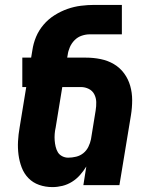

<svg xmlns="http://www.w3.org/2000/svg" viewBox="-20 -755 640 783"><path d="M194 8Q165 8 139.5 -1Q114 -10 96 -28.5Q78 -47 68.5 -72Q59 -97 55.5 -124Q52 -151 53.5 -179Q55 -207 60 -235L87 -400H71V-520H107L112 -550Q116 -578 127 -604.5Q138 -631 157.5 -654Q177 -677 202.5 -693Q228 -709 255 -718.5Q282 -728 310 -731.5Q338 -735 365 -735H477V-615H346Q330 -615 313.5 -609.5Q297 -604 284.5 -591.5Q272 -579 265 -563Q258 -547 256 -531L254 -520H330Q361 -520 390.5 -514Q420 -508 444.5 -493.5Q469 -479 486 -456Q503 -433 511 -405Q519 -377 519 -346.5Q519 -316 514 -285L467 0H320L332 -76Q321 -58 306.5 -41.5Q292 -25 273.5 -13.5Q255 -2 234.5 3Q214 8 194 8ZM258 -112Q274 -112 290.5 -116Q307 -120 320 -130.5Q333 -141 340.5 -156.5Q348 -172 351 -187L370 -304Q373 -322 372.5 -339Q372 -356 364.5 -370.5Q357 -385 342 -392.5Q327 -400 310 -400H234L207 -235Q204 -222 203 -208.5Q202 -195 203 -182Q204 -169 207 -156.5Q210 -144 216 -134Q222 -124 233.5 -118Q245 -112 258 -112Z"/></svg>

Font: Iosevka Heavy Extended
Style: Italic
Weight: 900
Width: 7
Italic angle: -9°
Monospace: yes
Designer: Belleve Invis
Foundry: Belleve Invis
Version: Version 32.5.0; ttfautohint (v1.8.4)